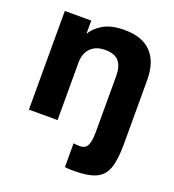

<svg xmlns="http://www.w3.org/2000/svg" viewBox="-137 -650 880 969"><g transform="rotate(20 303.5 -165.0)"><path d="M370 213Q359 213 345 212.5Q331 212 320 210V82Q328 84 337.5 84.5Q347 85 355 85Q371 85 382.5 77.5Q394 70 400 48Q406 26 406 -15V-130H560V1Q560 84 543.5 130Q527 176 485.5 194.5Q444 213 370 213ZM50 0V-530H192V-458Q212 -494 254.5 -518.5Q297 -543 368 -543Q463 -543 511.5 -492Q560 -441 560 -345V0H406V-310Q406 -362 383.5 -388.5Q361 -415 310 -415Q273 -415 249.5 -400.5Q226 -386 215 -362.5Q204 -339 204 -310V0Z"/></g></svg>

Font: Golos Text
Style: Bold
Weight: 700
Designer: A.Korolkova, Vitaly Kuzmin
Foundry: ParaType Ltd
Version: Version 2.004